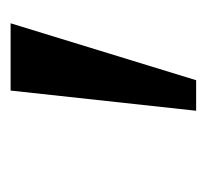

<svg xmlns="http://www.w3.org/2000/svg" viewBox="-34 -838 398 371"><g transform="rotate(-90 165.5 -652.0)"><path d="M306.5 -831 196.5 -472.5H137.5L176.5 -831Z"/></g></svg>

Font: Merriweather 24pt
Style: Bold Italic
Weight: 700
Italic angle: -7.8°
Designer: Eben Sorkin
Foundry: Eben Sorkin
Version: Version 2.101